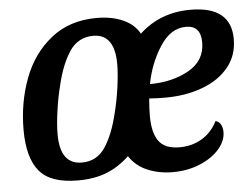

<svg xmlns="http://www.w3.org/2000/svg" viewBox="-44 -584 862 659"><g transform="rotate(-5 387.0 -255.0)"><path d="M774 -417Q774 -360 740.5 -319.5Q707 -279 649.5 -258Q592 -237 522 -237Q493 -237 467 -239Q464 -206 464 -179Q464 -121 485 -92Q506 -63 557 -63Q600 -63 634 -83.5Q668 -104 687 -142Q699 -139 705 -128Q711 -117 711 -102Q711 -72 687 -44Q663 -16 620.5 2Q578 20 526 20Q479 20 439.5 3.5Q400 -13 377 -48Q340 -13 297.5 3.5Q255 20 200 20Q105 20 66.5 -26.5Q28 -73 28 -169Q28 -263 59 -345.5Q90 -428 154 -479Q218 -530 311 -530Q364 -530 402.5 -512.5Q441 -495 458 -463Q530 -530 634 -530Q774 -530 774 -417ZM474 -288Q551 -288 608 -320Q665 -352 665 -415Q665 -473 614 -473Q561 -473 524 -415.5Q487 -358 474 -288ZM345 -201Q355 -240 361.5 -286.5Q368 -333 368 -366Q368 -470 294 -470Q242 -470 212.5 -426Q183 -382 166 -309Q156 -270 149.5 -223.5Q143 -177 143 -144Q143 -40 218 -40Q270 -40 299 -84Q328 -128 345 -201Z"/></g></svg>

Font: Sansita
Style: Italic
Weight: 400
Italic angle: -11°
Designer: Pablo Cosgaya
Foundry: Omnibus-Type
Version: Version 1.006